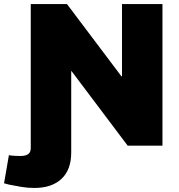

<svg xmlns="http://www.w3.org/2000/svg" viewBox="-69 -720 884 949"><path d="M101 209Q68 209 38 204Q8 199 -22 193L-49 186L-25 47L-12 49Q-2 50 9.5 50.5Q21 51 33 51Q56 51 69.5 42.5Q83 34 83 11V-700H262L531 -343H534V-700H734V0H562L285 -368H283V34Q283 119 235 164Q187 209 101 209Z"/></svg>

Font: REM ExtraBold
Style: Regular
Weight: 800
Designer: Octavio Pardo
Foundry: Ashler Design
Version: Version 1.005;gftools[0.9.28]